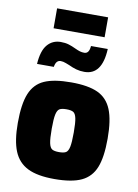

<svg xmlns="http://www.w3.org/2000/svg" viewBox="-101 -1011 777 1082"><g transform="rotate(10 287.0 -470.0)"><path d="M30 -271Q30 -380 54.5 -439.5Q79 -499 134 -523.5Q189 -548 287 -548Q385 -548 440 -522.5Q495 -497 519.5 -437Q544 -377 544 -271Q544 -165 520.5 -106Q497 -47 442 -21Q387 5 287 5Q190 5 134.5 -22.5Q79 -50 54.5 -109.5Q30 -169 30 -271ZM350 -272Q350 -328 344.5 -353.5Q339 -379 326.5 -386.5Q314 -394 287 -394Q260 -394 247.5 -386.5Q235 -379 229.5 -353.5Q224 -328 224 -272Q224 -215 229.5 -189.5Q235 -164 247.5 -156.5Q260 -149 287 -149Q314 -149 326.5 -156.5Q339 -164 344.5 -189.5Q350 -215 350 -272ZM136 -945H428V-831H136ZM190 -762Q216 -762 235.5 -756Q255 -750 276 -740Q293 -732 305 -728.5Q317 -725 330 -725Q358 -725 361 -769H457Q450 -619 349 -619Q324 -619 302.5 -625Q281 -631 258 -642Q255 -643 238.5 -649.5Q222 -656 208 -656Q181 -656 175 -617H79Q84 -693 113.5 -727.5Q143 -762 190 -762Z"/></g></svg>

Font: Exo Black
Style: Regular
Weight: 900
Designer: Natanael Gama
Foundry: Natanael Gama
Version: Version 1.500; ttfautohint (v1.6)